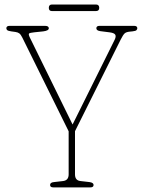

<svg xmlns="http://www.w3.org/2000/svg" viewBox="-20 -812 622 832"><path d="M385.5 -10.5Q385.5 0 371.5 0H211Q197 0 197 -10.5Q197 -21.5 214 -23L253.5 -27.5Q277.5 -30.5 277.5 -56.5V-243L76.5 -649.5Q70 -662.5 63.8 -667.2Q57.5 -672 47 -673.5L29 -676Q15 -678 11.2 -681.5Q7.5 -685 7.5 -689.5Q7.5 -700 22 -700H174.5Q191.5 -700 191.5 -689.5Q191.5 -679 167 -676L128.5 -672Q109.5 -670 106 -666.8Q102.5 -663.5 109.5 -649L294.5 -272.5L477 -640Q484 -654.5 479.2 -662Q474.5 -669.5 454 -672L414.5 -677Q397.5 -679.5 397.5 -689.5Q397.5 -700 411.5 -700H561Q575 -700 575 -689.5Q575 -686 571.8 -681.8Q568.5 -677.5 553.5 -676L543 -675Q526.5 -673.5 519.8 -667Q513 -660.5 503 -640.5L305 -243.5V-56.5Q305 -30 328.5 -27.5L368 -23Q385.5 -20.5 385.5 -10.5ZM191.5 -778Q191.5 -792.5 205.5 -792.5H395.5Q410 -792.5 410 -778Q410 -764 395.5 -764H205.5Q191.5 -764 191.5 -778Z"/></svg>

Font: Fraunces 144pt SuperSoft Thin
Style: Regular
Weight: 100
Version: Version 1.000;[0bf87f6ff]